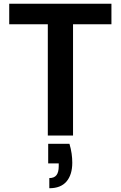

<svg xmlns="http://www.w3.org/2000/svg" viewBox="-20 -720 642 1020"><path d="M234 0V-591H29V-700H572V-591H368V0ZM242 280V226Q268 226 280 210.5Q292 195 292 163V148H236V44H349Q357 71 360.5 96Q364 121 364 144Q364 208 333.5 244Q303 280 242 280Z"/></svg>

Font: DM Sans 10pt
Style: Bold
Weight: 700
Version: Version 4.004;gftools[0.9.30]